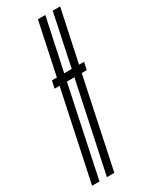

<svg xmlns="http://www.w3.org/2000/svg" viewBox="-193 -777 650 821"><g transform="rotate(-30 132.5 -366.0)"><path d="M191.9 -732.4 137.2 -476.1H174.3L228.5 -732.4H265.1L210.4 -476.1H235.4L227.5 -439.5H202.6L109.9 0H73.2L166.5 -439.5H129.4L36.6 0H0L93.3 -439.5H68.8L76.7 -476.1H101.1L155.3 -732.4Z"/></g></svg>

Font: Flanker
Style: Italic
Weight: 400
Italic angle: -12°
Designer: Flanker
Version: Version 2.027